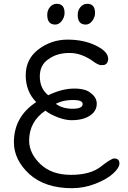

<svg xmlns="http://www.w3.org/2000/svg" viewBox="-20 -973 671 1008"><path d="M233 -473Q306 -508 369 -508Q432 -508 458 -483Q488 -461 488 -428Q488 -402 471 -382Q434 -342 356 -342Q324 -342 285 -356.5Q246 -371 218 -392Q133 -334 133 -235Q133 -168 192 -111.5Q251 -55 352.5 -55Q454 -55 509 -98Q564 -141 579 -141Q607 -141 607 -115Q607 -93 575 -63Q543 -33 482.5 -9Q422 15 358 15Q217 15 134 -59Q53 -134 53 -226Q53 -360 170 -437Q115 -493 115 -578Q115 -663 182 -714Q250 -765 335 -765Q420 -765 484 -733.5Q548 -702 548 -664Q548 -640 528 -632Q522 -631 510.5 -631Q499 -631 476 -646Q411 -695 345.5 -695Q280 -695 237 -664Q189 -634 189 -571.5Q189 -509 233 -473ZM284 -433 273 -428Q308 -402 361 -402Q414 -402 414 -427Q414 -448 365 -448Q316 -448 284 -433ZM278 -953Q319 -953 319 -905Q319 -883 304.5 -863.5Q290 -844 270 -844Q228 -844 228 -895Q228 -919 242.5 -936Q257 -953 278 -953ZM438 -953Q479 -953 479 -905Q479 -883 464.5 -863.5Q450 -844 430 -844Q388 -844 388 -895Q388 -919 402.5 -936Q417 -953 438 -953Z"/></svg>

Font: Delius Swash Caps
Style: Regular
Weight: 400
Designer: Natalia Raices
Foundry: Natalia Raices
Version: Version 1.002